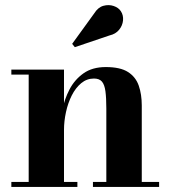

<svg xmlns="http://www.w3.org/2000/svg" viewBox="-20 -733 668 753"><path d="M231 -460V-19.5H283.5V0H24.5V-19.5H92.5V-440.5H24.5V-460ZM536 -319.5V-19.5H604V0H344.5V-19.5H397V-307Q397 -349 393.5 -375Q390 -401 379.8 -413Q369.5 -425 348.5 -425Q320.5 -425 298.5 -406.8Q276.5 -388.5 261.5 -358.8Q246.5 -329 238.8 -293.5Q231 -258 231 -223.5L216 -222.5Q216 -258 224.2 -300.8Q232.5 -343.5 252.5 -382Q272.5 -420.5 307.2 -445.2Q342 -470 395 -470Q452 -470 482.2 -450.5Q512.5 -431 524.2 -397Q536 -363 536 -319.5ZM273.5 -548 263 -561 349.5 -680.5Q364.5 -704.5 385.5 -710.2Q406.5 -716 425.8 -709.5Q445 -703 454 -689Q464.5 -673 462.5 -652.8Q460.5 -632.5 447 -616Q433.5 -599.5 409.5 -594Z"/></svg>

Font: Bodoni Moda
Style: Bold
Weight: 700
Designer: Owen Earl
Foundry: indestructible type
Version: Version 2.005